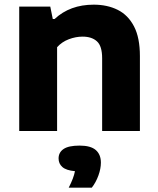

<svg xmlns="http://www.w3.org/2000/svg" viewBox="-20 -576 695 844"><path d="M64.5 0V-547H201L212 -492.5H220Q287.5 -555.5 392 -555.5Q451.5 -555.5 497.2 -532.8Q543 -510 569 -460.2Q595 -410.5 595 -329.5V0H429V-320Q429 -373.5 406.2 -394.2Q383.5 -415 343 -415Q313 -415 282.5 -403.5Q252 -392 231 -368.5V0ZM282 249Q304 206.5 309.5 176.5Q271 173 254.2 158.2Q237.5 143.5 237.5 120.5Q237.5 94 259.5 79Q281.5 64 330 64Q378.5 64 401 83.5Q423.5 103 423.5 139Q423.5 165.5 412.5 195.8Q401.5 226 383.5 249Z"/></svg>

Font: Encode Sans SemiExpanded SemiExpanded
Style: Bold
Weight: 700
Width: 6
Designer: Multiple Designers
Foundry: Impallari Type
Version: Version 3.000; ttfautohint (v1.8.3) -l 8 -r 50 -G 200 -x 14 